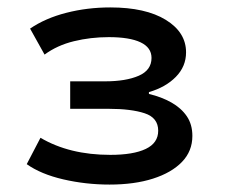

<svg xmlns="http://www.w3.org/2000/svg" viewBox="-20 -730 610 517"><path d="M275 -233Q211 -233 150.5 -247Q90 -261 52 -288L89 -359Q128 -336 175 -324.5Q222 -313 277 -313Q339 -313 372.5 -329Q406 -345 406 -378Q406 -413 369.5 -425Q333 -437 273 -437H169V-511H263Q319 -511 353.5 -526Q388 -541 388 -574Q388 -602 358.5 -616Q329 -630 273 -630Q224 -630 179 -619Q134 -608 100 -583L61 -653Q102 -681 158.5 -695.5Q215 -710 277 -710Q372 -710 426.5 -676.5Q481 -643 481 -589Q481 -551 453.5 -523Q426 -495 381 -482V-477Q415 -469 441.5 -454Q468 -439 483 -417Q498 -395 498 -364Q498 -323 470 -294Q442 -265 392 -249Q342 -233 275 -233Z"/></svg>

Font: Nunito Sans 7pt Expanded SemiBold
Style: Regular
Weight: 600
Width: 7
Designer: Vernon Adams
Foundry: Vernon Adams
Version: Version 3.101;gftools[0.9.27]